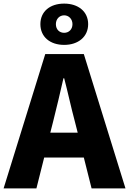

<svg xmlns="http://www.w3.org/2000/svg" viewBox="-28 -1045 716 1065"><path d="M328 -796C406 -796 461 -841 461 -911C461 -981 406 -1025 328 -1025C249 -1025 196 -981 196 -911C196 -841 249 -796 328 -796ZM328 -863C302 -863 282 -881 282 -911C282 -940 302 -960 328 -960C353 -960 374 -940 374 -911C374 -881 353 -863 328 -863ZM-8 0H174L217 -171H437L480 0H668L437 -745H223ZM251 -309 267 -372C286 -446 306 -533 324 -611H328C348 -535 367 -446 387 -372L403 -309Z"/></svg>

Font: Noto Sans TC Black
Style: Regular
Weight: 900
Designer: Ryoko NISHIZUKA 西塚涼子 (kana, bopomofo & ideographs); Paul D. Hunt (Latin, Greek & Cyrillic); Sandoll Communications 산돌커뮤니
Foundry: Adobe
Version: Version 2.004;hotconv 1.0.118;makeotfexe 2.5.65603